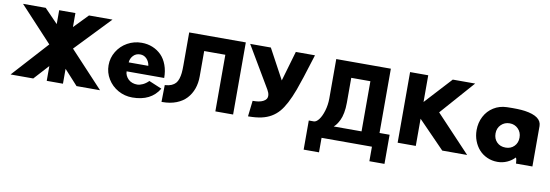

<svg xmlns="http://www.w3.org/2000/svg" viewBox="-64 -1180 5377 1877"><g transform="rotate(10 2624.0 -241.0)"><path d="M42 0 363.8 -355 42 -701.2H267.1L400.9 -563V-701.2H562V-562L696.8 -701.2H930.2L599.1 -355L930.2 0H696.8L562 -147.9V0H400.9V-147L267.1 0Z M969.7 -255.9Q969.7 -329.6 1007.8 -392.3Q1045.9 -455.1 1110.8 -491.5Q1175.8 -527.8 1252 -527.8Q1310.5 -527.8 1360.6 -507.3Q1410.6 -486.8 1447.8 -449.2Q1484.9 -411.6 1505.9 -354.2Q1526.9 -296.9 1526.9 -227.1H1153.8Q1153.8 -205.6 1163.6 -185.3Q1173.3 -165 1189.7 -149.4Q1206.1 -133.8 1229.5 -125.5Q1252.9 -117.2 1278.3 -117.7Q1303.7 -118.2 1333.3 -132.1Q1362.8 -146 1389.6 -172.9L1517.6 -119.1Q1437.5 15.1 1252 15.1Q1175.8 15.1 1110.8 -21.2Q1045.9 -57.6 1007.8 -120.1Q969.7 -182.6 969.7 -255.9ZM1158.7 -316.9H1353.5Q1347.7 -358.4 1321.3 -385.7Q1294.9 -413.1 1256.8 -413.1Q1213.9 -413.1 1187.5 -384Q1161.1 -355 1158.7 -316.9Z M1541.5 7.8 1544.4 -160.2H1551.3Q1585.9 -162.6 1610.8 -173.6Q1635.7 -184.6 1651.1 -201.9Q1666.5 -219.2 1675.3 -246.8Q1684.1 -274.4 1687.3 -304.9Q1690.4 -335.4 1690.4 -377.9V-708H2252.4V7.8H2076.2V-554.2H1866.2V-301.8Q1866.2 -235.4 1846.2 -179.4Q1826.2 -123.5 1787.6 -81.5Q1749 -39.6 1688 -15.9Q1627 7.8 1549.3 7.8Z M2296.9 -701.2H2502L2663.1 -402.8L2750 -701.2H2939.9L2937 -690.9Q2856 -428.2 2822.8 -340.3Q2764.6 -183.6 2702.6 -111.8Q2636.7 -35.6 2533.2 -12.7Q2479 -0.5 2406.7 0H2398.9L2417 -157.2H2423.8Q2452.6 -157.2 2476.8 -161.4Q2501 -165.5 2520.8 -175.5Q2540.5 -185.5 2550.5 -200.4Q2560.5 -215.3 2558.6 -238.3Q2556.6 -261.2 2540 -290Z M2991.2 -63H3040.5Q3065.4 -63 3090.8 -96.2Q3116.2 -129.4 3133.5 -187Q3150.9 -244.6 3151.4 -308.1V-701.2H3693.4V-63H3793.5V226.1H3643.6V82H3143.6V226.1H2991.2ZM3241.2 -47.9H3517.6V-545.9H3327.6V-297.9Q3327.6 -243.2 3318.8 -198Q3310.1 -152.8 3295.7 -123.5Q3281.2 -94.2 3268.3 -76.9Q3255.4 -59.6 3241.2 -47.9Z M3884.3 0V-701.2H4064.5V-436L4308.1 -701.2H4530.3L4232.4 -362.8L4574.2 0H4327.1L4064.5 -270V0Z M4623 -255.9Q4623 -330.1 4655 -391.6Q4687 -453.1 4745.1 -489.5Q4803.2 -525.9 4877 -527.8Q4991.2 -531.2 5055.7 -522Q5221.7 -497.6 5222.2 -400.9V0H5059.1Q5056.6 -52.2 5046.9 -58.1Q5017.1 -25.4 4972.2 -5.1Q4927.2 15.1 4877 15.1Q4821.8 15.1 4774.2 -6.1Q4726.6 -27.3 4693.6 -64Q4660.6 -100.6 4641.8 -150.4Q4623 -200.2 4623 -255.9ZM4931.2 -136.2Q4982.9 -136.2 5016.1 -169.9Q5049.3 -203.6 5049.3 -255.9Q5049.3 -308.6 5015.1 -342.8Q4981 -377 4931.2 -377Q4880.4 -377 4845.7 -342.8Q4811 -308.6 4811 -255.9Q4811 -203.1 4844.2 -169.7Q4877.4 -136.2 4931.2 -136.2Z"/></g></svg>

Font: Hussar Preview
Style: Bold
Weight: 700
Foundry: Cannot Into Space Fonts, PlusOne Fonts
Version: Version 2.29RC2 "Millennial"